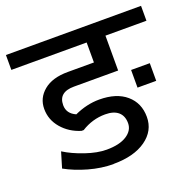

<svg xmlns="http://www.w3.org/2000/svg" viewBox="-125 -738 845 834"><g transform="rotate(-20 297.5 -321.5)"><path d="M256.3 -87.9Q316.4 -87.9 349.6 -109.4Q382.8 -130.9 382.8 -164.6Q382.8 -198.2 362.1 -216.3Q341.3 -234.4 301.8 -234.4Q242.7 -234.4 191.4 -202.1H181.2Q128.4 -218.3 95 -257.3Q61.5 -296.4 61.5 -346.7Q61.5 -397 101.3 -429.9Q141.1 -462.9 212.9 -462.9H333.5V-555.2H-14.6V-624H609.9V-555.2H420.4V-394H216.3Q144.5 -394 144.5 -334Q144.5 -294.9 184.6 -277.3Q242.2 -303.7 299.3 -303.7Q378.9 -303.7 423.8 -265.1Q468.8 -226.6 468.8 -162.4Q468.8 -98.1 413.3 -58.8Q357.9 -19.5 263.7 -19.5L263.2 -19Q207.5 -19 149.4 -35.4Q91.3 -51.8 45.9 -77.1L67.4 -148.9Q106 -124.5 159.9 -106.2Q213.9 -87.9 256.3 -87.9ZM560.5 -377V-295.4H474.1V-377Z"/></g></svg>

Font: Yantramanav
Style: Regular
Weight: 400
Version: Version 1.001;PS 1.0;hotconv 1.0.72;makeotf.lib2.5.5900; ttf